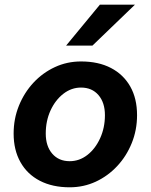

<svg xmlns="http://www.w3.org/2000/svg" viewBox="-20 -781 641 817"><path d="M38 -212.6Q38 -275.7 60.5 -331.2Q83 -386.8 122.4 -429.2Q161.9 -471.5 213.7 -495.5Q265.4 -519.5 324.7 -519.5Q399 -519.5 452.2 -491.7Q505.3 -464 534.3 -412.9Q563.2 -361.9 563.2 -290.9Q563.2 -227.8 540.7 -172.3Q518.3 -116.7 478.8 -74.4Q439.3 -32 387.6 -8Q335.8 16 276.5 16Q203.2 16 149.5 -11.8Q95.9 -39.6 67 -91.1Q38 -142.6 38 -212.6ZM276.5 -95.1Q317.8 -95.1 351.8 -121.6Q385.7 -148 406.1 -192.8Q426.5 -237.6 426.5 -290.9Q426.5 -344.4 399 -376.4Q371.4 -408.4 324.7 -408.4Q283.8 -408.4 249.7 -382Q215.5 -355.5 195.1 -311.2Q174.7 -266.9 174.7 -212.6Q174.7 -159.1 202.3 -127.1Q229.9 -95.1 276.5 -95.1ZM261.3 -587 404.9 -761H554.1L373.4 -587Z"/></svg>

Font: Wix Madefor Text
Style: Italic
Weight: 400
Italic angle: -12°
Designer: Dalton Maag Ltd
Foundry: Dalton Maag Ltd
Version: Version 3.100